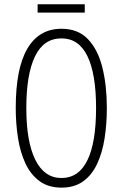

<svg xmlns="http://www.w3.org/2000/svg" viewBox="-20 -857 565 887"><path d="M473.6 -357.9Q473.6 -283.7 463.1 -217.3Q452.6 -150.9 428.7 -99.9Q404.8 -48.8 364.5 -19.5Q324.2 9.8 264.2 9.8Q203.6 9.8 162.6 -20.3Q121.6 -50.3 97.4 -102.3Q73.2 -154.3 63 -220.5Q52.7 -286.6 52.7 -358.4Q52.7 -541.5 106.7 -632.8Q160.6 -724.1 264.2 -724.1Q340.3 -724.1 386.2 -676.3Q432.1 -628.4 452.9 -545.4Q473.6 -462.4 473.6 -357.9ZM101.6 -357.9Q101.6 -202.1 143.3 -118.4Q185.1 -34.7 263.7 -34.7Q343.8 -34.7 383.8 -116.7Q423.8 -198.7 423.8 -357.9Q423.8 -515.1 384 -597.4Q344.2 -679.7 264.2 -679.7Q181.6 -679.7 141.6 -596.4Q101.6 -513.2 101.6 -357.9ZM371.6 -837.4V-798.8H153.8V-837.4Z"/></svg>

Font: Open Sans Condensed Light
Style: Regular
Weight: 300
Width: 3
Designer: Monotype Design Team
Foundry: Monotype Imaging Inc.
Version: Version 3.003; ttfautohint (v1.8.4)